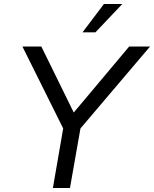

<svg xmlns="http://www.w3.org/2000/svg" viewBox="-20 -946 775 966"><path d="M246.1 0 297.9 -299.8 92.8 -711.9H188L351.1 -379.9L629.9 -711.9H734.9L384.8 -299.8L332 0ZM460 -783.2H395L502.9 -925.8H595.2Z"/></svg>

Font: Creato Display
Style: Italic
Weight: 400
Italic angle: -10°
Version: Version 1.000